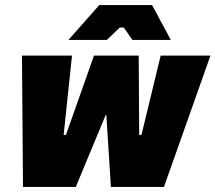

<svg xmlns="http://www.w3.org/2000/svg" viewBox="-20 -740 853 760"><path d="M71 0H280L398 -284H401L419 0H629L813 -520H616L540 -206H531L529 -520H352L241 -206H232L265 -520H67ZM656 -582 582 -720H373L251 -582H403L454 -631H470L504 -582Z"/></svg>

Font: Fixel Text 20240404 Black
Style: Italic
Weight: 900
Width: 4
Italic angle: -10°
Designer: AlfaBravo + MacPaw
Foundry: Kyrylo Tkachov, Marchela Mozhyna, Serhii Makarenko, Maria Weinstein, Zakhar Kryvoshyya
Version: Version 1.211;Glyphs 3.2 (3225)